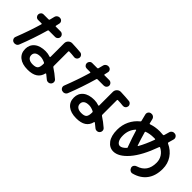

<svg xmlns="http://www.w3.org/2000/svg" viewBox="105 -1772 2791 2791"><g transform="rotate(45 1500.0 -376.5)"><path d="M630.9 -169.9V-170.9Q630.9 -181.6 621.1 -186.5Q568.4 -211.9 524.4 -211.9Q469.7 -211.9 441.9 -190.9Q414.1 -169.9 414.1 -132.8Q414.1 -93.8 442.9 -71.8Q471.7 -49.8 524.4 -49.8Q585 -49.8 607.9 -74.7Q630.9 -99.6 630.9 -169.9ZM887.7 -664.1Q911.1 -662.1 926.3 -642.6Q941.4 -623 938 -600.1Q934.6 -577.1 916 -563Q897.5 -548.8 874 -551.8Q820.3 -558.6 768.6 -559.6Q757.8 -559.6 757.8 -548.8V-251Q757.8 -239.3 766.6 -233.4Q841.8 -184.6 906.2 -127.9Q924.8 -112.3 925.8 -87.9Q926.8 -63.5 910.2 -44.9Q894.5 -27.3 869.6 -25.9Q844.7 -24.4 826.2 -40Q795.9 -65.4 760.7 -92.8Q757.8 -94.7 753.9 -93.8Q750 -92.8 749 -88.9Q715.8 57.6 524.4 56.6Q413.1 56.6 350.6 5.9Q288.1 -44.9 288.1 -132.8Q288.1 -218.8 349.6 -269.5Q411.1 -320.3 524.4 -320.3Q571.3 -320.3 620.1 -303.7Q624 -301.8 627.4 -304.7Q630.9 -307.6 630.9 -311.5V-591.8Q630.9 -627 655.8 -651.4Q680.7 -675.8 715.8 -674.8Q821.3 -670.9 887.7 -664.1ZM101.6 -82Q78.1 -89.8 67.4 -112.3Q56.6 -134.8 66.4 -158.2Q144.5 -357.4 202.1 -551.8Q203.1 -555.7 201.2 -559.6Q199.2 -563.5 194.3 -563.5H123Q99.6 -563.5 83.5 -580.1Q67.4 -596.7 67.4 -619.6Q67.4 -642.6 83.5 -659.7Q99.6 -676.8 123 -676.8H225.6Q236.3 -676.8 240.2 -686.5Q243.2 -698.2 249.5 -723.1Q255.9 -748 258.8 -759.8Q264.6 -785.2 285.6 -799.3Q306.6 -813.5 333 -809.6Q357.4 -806.6 371.1 -786.6Q384.8 -766.6 378.9 -743.2Q372.1 -710 366.2 -686.5Q364.3 -676.8 374 -676.8H472.7Q496.1 -676.8 513.2 -659.7Q530.3 -642.6 530.3 -619.6Q530.3 -596.7 513.2 -580.1Q496.1 -563.5 472.7 -563.5H343.8Q333 -563.5 330.1 -552.7Q264.6 -324.2 182.6 -118.2Q172.9 -93.8 149.4 -84Q126 -74.2 101.6 -82Z M1630.9 -169.9V-170.9Q1630.9 -181.6 1621.1 -186.5Q1568.4 -211.9 1524.4 -211.9Q1469.7 -211.9 1441.9 -190.9Q1414.1 -169.9 1414.1 -132.8Q1414.1 -93.8 1442.9 -71.8Q1471.7 -49.8 1524.4 -49.8Q1585 -49.8 1607.9 -74.7Q1630.9 -99.6 1630.9 -169.9ZM1887.7 -664.1Q1911.1 -662.1 1926.3 -642.6Q1941.4 -623 1938 -600.1Q1934.6 -577.1 1916 -563Q1897.5 -548.8 1874 -551.8Q1820.3 -558.6 1768.6 -559.6Q1757.8 -559.6 1757.8 -548.8V-251Q1757.8 -239.3 1766.6 -233.4Q1841.8 -184.6 1906.2 -127.9Q1924.8 -112.3 1925.8 -87.9Q1926.8 -63.5 1910.2 -44.9Q1894.5 -27.3 1869.6 -25.9Q1844.7 -24.4 1826.2 -40Q1795.9 -65.4 1760.7 -92.8Q1757.8 -94.7 1753.9 -93.8Q1750 -92.8 1749 -88.9Q1715.8 57.6 1524.4 56.6Q1413.1 56.6 1350.6 5.9Q1288.1 -44.9 1288.1 -132.8Q1288.1 -218.8 1349.6 -269.5Q1411.1 -320.3 1524.4 -320.3Q1571.3 -320.3 1620.1 -303.7Q1624 -301.8 1627.4 -304.7Q1630.9 -307.6 1630.9 -311.5V-591.8Q1630.9 -627 1655.8 -651.4Q1680.7 -675.8 1715.8 -674.8Q1821.3 -670.9 1887.7 -664.1ZM1101.6 -82Q1078.1 -89.8 1067.4 -112.3Q1056.6 -134.8 1066.4 -158.2Q1144.5 -357.4 1202.1 -551.8Q1203.1 -555.7 1201.2 -559.6Q1199.2 -563.5 1194.3 -563.5H1123Q1099.6 -563.5 1083.5 -580.1Q1067.4 -596.7 1067.4 -619.6Q1067.4 -642.6 1083.5 -659.7Q1099.6 -676.8 1123 -676.8H1225.6Q1236.3 -676.8 1240.2 -686.5Q1243.2 -698.2 1249.5 -723.1Q1255.9 -748 1258.8 -759.8Q1264.6 -785.2 1285.6 -799.3Q1306.6 -813.5 1333 -809.6Q1357.4 -806.6 1371.1 -786.6Q1384.8 -766.6 1378.9 -743.2Q1372.1 -710 1366.2 -686.5Q1364.3 -676.8 1374 -676.8H1472.7Q1496.1 -676.8 1513.2 -659.7Q1530.3 -642.6 1530.3 -619.6Q1530.3 -596.7 1513.2 -580.1Q1496.1 -563.5 1472.7 -563.5H1343.8Q1333 -563.5 1330.1 -552.7Q1264.6 -324.2 1182.6 -118.2Q1172.9 -93.8 1149.4 -84Q1126 -74.2 1101.6 -82Z M2254.9 -439.5Q2182.6 -361.3 2182.6 -247.1Q2182.6 -179.7 2205.1 -143.6Q2227.5 -107.4 2259.8 -107.4Q2300.8 -107.4 2352.5 -162.1Q2358.4 -169.9 2353.5 -178.7Q2353.5 -179.7 2351.6 -182.6Q2349.6 -185.5 2349.6 -186.5Q2299.8 -320.3 2265.6 -436.5Q2264.6 -440.4 2260.7 -441.4Q2256.8 -442.4 2254.9 -439.5ZM2519.5 -543Q2443.4 -543 2379.9 -519.5Q2370.1 -515.6 2373 -505.9Q2405.3 -391.6 2438.5 -295.9Q2439.5 -293 2442.4 -292Q2445.3 -291 2447.3 -293.9Q2503.9 -393.6 2554.7 -532.2Q2556.6 -536.1 2553.7 -539.6Q2550.8 -543 2546.9 -543ZM2247.1 16.6Q2168 16.6 2115.7 -52.7Q2063.5 -122.1 2063.5 -247.1Q2063.5 -344.7 2103.5 -428.7Q2143.6 -512.7 2216.8 -571.3Q2226.6 -579.1 2223.6 -588.9Q2199.2 -677.7 2197.3 -693.4Q2191.4 -718.8 2204.6 -739.3Q2217.8 -759.8 2242.7 -764.6Q2267.6 -769.5 2289.1 -756.8Q2310.5 -744.1 2317.4 -718.8Q2320.3 -708 2325.7 -684.1Q2331.1 -660.2 2334 -649.4Q2335.9 -638.7 2346.7 -641.6Q2427.7 -669.9 2519.5 -669.9Q2543 -669.9 2586.9 -666Q2598.6 -664.1 2602.5 -675.8Q2612.3 -707 2625 -754.9Q2631.8 -780.3 2653.3 -793Q2674.8 -805.7 2699.7 -800.8Q2724.6 -795.9 2738.3 -774.4Q2752 -752.9 2745.1 -727.5Q2738.3 -698.2 2721.7 -644.5Q2718.8 -633.8 2728.5 -628.9Q2826.2 -585 2881.3 -502.4Q2936.5 -419.9 2936.5 -313.5Q2936.5 -170.9 2868.2 -79.6Q2799.8 11.7 2672.9 44.9Q2648.4 51.8 2627 37.6Q2605.5 23.4 2597.7 -2Q2591.8 -25.4 2605 -45.4Q2618.2 -65.4 2641.6 -72.3Q2809.6 -123 2809.6 -313.5Q2809.6 -377 2777.8 -427.2Q2746.1 -477.5 2688.5 -506.8Q2679.7 -511.7 2674.8 -501Q2582 -243.2 2468.3 -113.3Q2354.5 16.6 2247.1 16.6Z"/></g></svg>

Font: Rounded-X Mgen+ 1mn bold
Style: Bold
Weight: 700
Designer: [Source Han Sans]
Ryoko NISHIZUKA  (kana & ideographs); Paul D. Hunt (Latin, Greek & Cyrillic); Wenlong ZHANG  (bopomofo
Version: Version 1.059.20150602